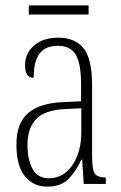

<svg xmlns="http://www.w3.org/2000/svg" viewBox="-20 -683 451 713"><path d="M154 10Q104 10 72.5 -28.5Q41 -67 41 -147Q41 -225 84.5 -263Q128 -301 218 -304L281 -307V-371Q281 -446 261.5 -479.5Q242 -513 195 -513Q149 -513 127 -484Q105 -455 105 -394Q73 -394 73 -441Q73 -484 106 -513.5Q139 -543 197 -543Q259 -543 290.5 -503.5Q322 -464 322 -367V-105Q322 -52 332.5 -38Q343 -24 371 -24H373V0H291L285 -90H282Q262 -47 234.5 -18.5Q207 10 154 10ZM162 -21Q198 -21 225 -43.5Q252 -66 267 -104.5Q282 -143 282 -191V-281L223 -278Q147 -275 114.5 -241Q82 -207 82 -146Q82 -90 101 -55.5Q120 -21 162 -21ZM87 -629V-663H309V-629Z"/></svg>

Font: Noto Serif Ethiopic ExtraCondensed ExtraLight
Style: Regular
Weight: 200
Width: 2
Designer: Monotype Design Team
Foundry: Monotype Imaging Inc.
Version: Version 2.102; ttfautohint (v1.8.4.7-5d5b)